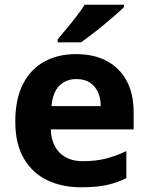

<svg xmlns="http://www.w3.org/2000/svg" viewBox="-20 -852 631 816"><path d="M303 -622Q379 -622 433.5 -593Q488 -564 518 -509Q548 -454 548 -374V-302H196Q198 -239 233.5 -203Q269 -167 332 -167Q385 -167 428 -177.5Q471 -188 517 -210V-95Q477 -75 432.5 -65.5Q388 -56 325 -56Q243 -56 180 -86.5Q117 -117 81 -179Q45 -241 45 -335Q45 -431 77.5 -494.5Q110 -558 168 -590Q226 -622 303 -622ZM304 -516Q261 -516 232.5 -488Q204 -460 199 -401H408Q408 -434 396.5 -460Q385 -486 362 -501Q339 -516 304 -516ZM507 -822Q493 -808 470 -788Q447 -768 420.5 -746Q394 -724 368.5 -704.5Q343 -685 324 -672H225V-685Q241 -704 262.5 -729.5Q284 -755 305 -782.5Q326 -810 340 -832H507Z"/></svg>

Font: Noto Sans Malayalam UI
Style: Regular
Weight: 400
Designer: Jelle Bosma - Monotype Design Team
Foundry: Monotype Imaging Inc.
Version: Version 2.104